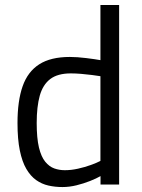

<svg xmlns="http://www.w3.org/2000/svg" viewBox="-20 -738 569 768"><path d="M230 10.2Q200.6 10.2 173.8 4.2Q147.1 -1.8 124.6 -17.7Q102.1 -33.7 85.3 -62.4Q68.5 -91.1 59.3 -136.1Q50 -181.1 50 -246Q50 -334.4 70.5 -392.9Q91 -451.4 137 -480.8Q183 -510.2 259.4 -510.2Q288.3 -510.2 324.7 -505.7Q361.1 -501.2 381.7 -497.4V-717.9H456.5V0H382.1V-33.6Q365.9 -24.2 340.2 -14Q314.5 -3.8 286 3.2Q257.4 10.2 230 10.2ZM239.3 -57.2Q265.2 -57.2 292.1 -63.3Q319 -69.3 342.9 -77.9Q366.9 -86.5 381.7 -94.3V-433.2Q369.1 -435.2 347.9 -438Q326.7 -440.8 304.3 -442.6Q281.8 -444.4 263.4 -444.4Q210.9 -444.4 181.2 -422Q151.5 -399.5 139.1 -355.4Q126.8 -311.4 126.8 -246Q126.8 -185.3 135.8 -147.9Q144.9 -110.6 161 -91Q177.1 -71.4 197.1 -64.3Q217 -57.2 239.3 -57.2Z"/></svg>

Font: Titillium Web
Style: Bold
Weight: 700
Designer: Mohamed Gaber, Accademia di Belle Arti di Urbino
Foundry: Kief Type Foundry, Accademia di Belle Arti di Urbino
Version: Version 3.000